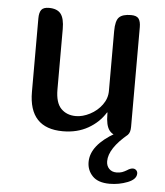

<svg xmlns="http://www.w3.org/2000/svg" viewBox="-51 -548 682 792"><g transform="rotate(5 290.0 -151.5)"><path d="M269 -67Q297 -67 327 -82.5Q357 -98 376.5 -124.5Q396 -151 396 -182V-430Q396 -473 410.5 -487.5Q425 -502 460 -502Q483 -502 491.5 -490.5Q500 -479 500 -455V-43Q500 -19 490 -9.5Q480 0 457 0Q428 0 413 -20Q398 -40 398 -86V-93H396Q370 -51 325 -25.5Q280 0 221 0Q80 0 80 -151V-455Q80 -479 88.5 -490.5Q97 -502 120 -502Q154 -502 169 -483Q184 -464 184 -420V-170Q184 -115 207.5 -91Q231 -67 269 -67ZM414 107Q414 126 425.5 138Q437 150 456 150Q470 150 479.5 146.5Q489 143 499 137Q512 128 523 128Q531 128 536.5 133.5Q542 139 542 147Q542 171 506.5 185Q471 199 432 199Q384 199 361 175Q338 151 338 117Q338 47 438 -10H491Q414 54 414 107Z"/></g></svg>

Font: Marmelad for Arash.Academy
Style: Regular
Weight: 400
Designer: Manvel Shmavonyan
Foundry: Cyreal
Version: Version 1.110;Glyphs 3.2 (3202)